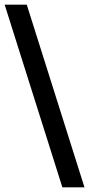

<svg xmlns="http://www.w3.org/2000/svg" viewBox="-30 -720 383 825"><path d="M-10 -700H85L333 85H238Z"/></svg>

Font: Cabin
Style: Regular
Weight: 400
Designer: Pablo Impallari
Foundry: Pablo Impallari. http://www.impallari.com Igino Marini. http://www.ikern.com
Version: Version 2.200